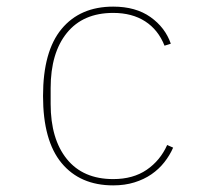

<svg xmlns="http://www.w3.org/2000/svg" viewBox="-20 -548 640 580"><path d="M322 12Q222 12 166 -55.5Q110 -123 110 -258Q110 -393 166 -460.5Q222 -528 322 -528Q390 -528 434.5 -496.5Q479 -465 496 -416L477 -410Q458 -458 418.5 -483.5Q379 -509 322 -509Q231 -509 182 -448.5Q133 -388 133 -282V-234Q133 -128 182 -67.5Q231 -7 322 -7Q382 -7 423 -35Q464 -63 485 -110L503 -102Q493 -79 476.5 -58Q460 -37 437.5 -21.5Q415 -6 386 3Q357 12 322 12Z"/></svg>

Font: IBM Plex Mono Thin
Style: Regular
Weight: 100
Monospace: yes
Designer: Mike Abbink, Paul van der Laan, Pieter van Rosmalen
Foundry: Bold Monday
Version: Version 2.3